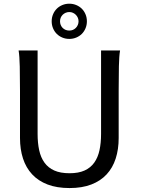

<svg xmlns="http://www.w3.org/2000/svg" viewBox="-20 -979 743 1012"><path d="M612.8 -712.9Q607.9 -683.6 606.7 -630.1Q605.5 -576.7 605.5 -500.5V-251.5Q605.5 -191.9 589.8 -143.3Q574.2 -94.7 542.2 -60.1Q510.3 -25.4 461.4 -6.6Q412.6 12.2 346.7 12.2Q279.8 12.2 230.7 -6.6Q181.6 -25.4 149.4 -60.1Q117.2 -94.7 101.3 -143.3Q85.4 -191.9 85.4 -251.5V-500.5Q85.4 -572.8 84.2 -628.2Q83 -683.6 78.1 -712.9H178.2V-273.4Q178.2 -225.6 186.5 -187.3Q194.8 -148.9 214.4 -121.8Q233.9 -94.7 266.1 -80.3Q298.3 -65.9 346.7 -65.9Q394 -65.9 425.8 -80.3Q457.5 -94.7 476.8 -121.8Q496.1 -148.9 504.4 -187.3Q512.7 -225.6 512.7 -273.4V-712.9H612.8ZM394 -866.7Q394 -877 390.1 -885.7Q386.2 -894.5 379.6 -901.1Q373 -907.7 364.3 -911.6Q355.5 -915.5 345.2 -915.5Q335 -915.5 325.9 -911.6Q316.9 -907.7 310.3 -901.1Q303.7 -894.5 300 -885.7Q296.4 -877 296.4 -866.7Q296.4 -856.4 300 -847.4Q303.7 -838.4 310.3 -831.8Q316.9 -825.2 325.9 -821.5Q335 -817.9 345.2 -817.9Q355.5 -817.9 364.3 -821.5Q373 -825.2 379.6 -831.8Q386.2 -838.4 390.1 -847.4Q394 -856.4 394 -866.7ZM252.4 -866.7Q252.4 -886.2 259.5 -903.3Q266.6 -920.4 279.1 -932.9Q291.5 -945.3 308.6 -952.4Q325.7 -959.5 345.2 -959.5Q364.7 -959.5 381.8 -952.4Q398.9 -945.3 411.4 -932.9Q423.8 -920.4 430.9 -903.3Q438 -886.2 438 -866.7Q438 -847.2 430.9 -830.1Q423.8 -813 411.4 -800.5Q398.9 -788.1 381.8 -781Q364.7 -773.9 345.2 -773.9Q325.7 -773.9 308.6 -781Q291.5 -788.1 279.1 -800.5Q266.6 -813 259.5 -830.1Q252.4 -847.2 252.4 -866.7Z"/></svg>

Font: Andika DR AuSIL
Style: Regular
Weight: 400
Designer: Annie Olsen & Victor Gaultney
Foundry: SIL International
Version: Version 0.003